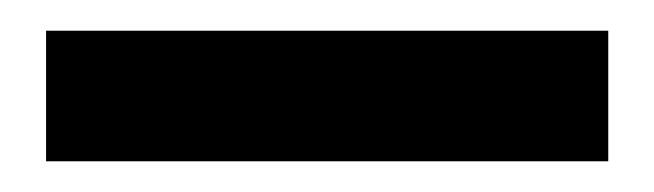

<svg xmlns="http://www.w3.org/2000/svg" viewBox="-20 -740 426 125"><path d="M10 -720H376V-635H10Z"/></svg>

Font: Parkinsans Light Medium
Style: Regular
Weight: 500
Version: Version 1.000